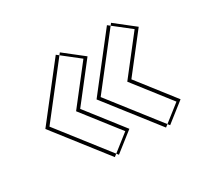

<svg xmlns="http://www.w3.org/2000/svg" viewBox="-109 -684 867 812"><g transform="rotate(-30 324.5 -278.0)"><path d="M490.5 -28 295.5 -278 490.5 -528 583.5 -455 445.5 -278 583.5 -101ZM240.5 -28 333.5 -101 195.5 -278 333.5 -455 240.5 -528 45.5 -278ZM510.5 -28 603.5 -101 465.5 -278 603.5 -455 510.5 -528 315.5 -278ZM260.5 -28 65.5 -278 260.5 -528 353.5 -455 215.5 -278 353.5 -101Z"/></g></svg>

Font: Hussar Plate
Style: Regular
Weight: 700
Foundry: Cannot Into Space Fonts
Version: Version 0.798247